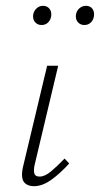

<svg xmlns="http://www.w3.org/2000/svg" viewBox="-20 -636 343 660"><path d="M97 4Q81 4 70 -3Q59 -10 56.5 -25Q54 -40 59 -62L142 -410H180L99 -69Q95 -51 98 -40Q101 -29 116 -29Q134 -29 155 -46.5Q176 -64 202 -91L218 -74Q185 -38 155 -17Q125 4 97 4ZM123 -550Q109 -550 100.5 -560Q92 -570 94 -585Q96 -598 105.5 -607Q115 -616 128 -616Q142 -616 150 -606Q158 -596 156 -581Q154 -567 145 -558.5Q136 -550 123 -550ZM270 -550Q256 -550 247.5 -560Q239 -570 241 -585Q243 -599 253 -607.5Q263 -616 275 -616Q290 -616 297.5 -606Q305 -596 303 -581Q301 -567 292 -558.5Q283 -550 270 -550Z"/></svg>

Font: Ysabeau Office ExtraLight
Style: Italic
Weight: 250
Italic angle: -12°
Designer: Christian Thalmann (Catharsis Fonts)
Version: Version 2.001;gftools[0.9.30]; featfreeze: tnum,lnum,ss02